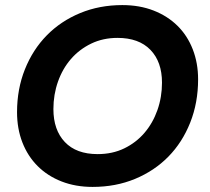

<svg xmlns="http://www.w3.org/2000/svg" viewBox="-20 -728 825 755"><path d="M759 -416Q759 -324 728 -246Q697 -168 642 -112Q587 -56 511 -24.5Q435 7 344 7Q277 7 222 -14.5Q167 -36 128 -75Q89 -114 68 -168Q47 -222 47 -287Q47 -378 78 -455.5Q109 -533 164 -589Q219 -645 295 -676.5Q371 -708 461 -708Q529 -708 584 -686.5Q639 -665 678 -626.5Q717 -588 738 -534Q759 -480 759 -416ZM190 -299Q190 -217 235 -169.5Q280 -122 364 -122Q422 -122 468.5 -144.5Q515 -167 548 -205.5Q581 -244 599 -295Q617 -346 617 -403Q617 -485 571.5 -532Q526 -579 442 -579Q385 -579 338.5 -556.5Q292 -534 259 -496Q226 -458 208 -407Q190 -356 190 -299Z"/></svg>

Font: SVN-Poppins SemiBold
Style: Italic
Weight: 600
Italic angle: -10°
Designer: Ninad Kale (Devanagari), Jonny Pinhorn (Latin)
Foundry: Indian Type Foundry
Version: Version 3.002 2017; ttfautohint (v1.8.3)